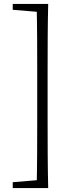

<svg xmlns="http://www.w3.org/2000/svg" viewBox="-20 -789 372 980"><path d="M226 -769Q224 -686 223.5 -600Q223 -514 223 -428V-170Q223 -85 223.5 0.5Q224 86 226 171H167Q169 88 169.5 2Q170 -84 170 -170V-428Q170 -513 169.5 -598.5Q169 -684 167 -769ZM197 -769V-728H178L45 -739V-769ZM197 130V171H45V141L178 130Z"/></svg>

Font: Noto Serif JP
Style: Regular
Weight: 200
Designer: Ryoko NISHIZUKA 西塚涼子 (kana & ideographs); Frank Grießhammer (Latin, Greek & Cyrillic); Wenlong ZHANG 张文龙 (bopomofo); San
Foundry: Adobe
Version: Version 2.001;hotconv 1.1.0;makeotfexe 2.6.0